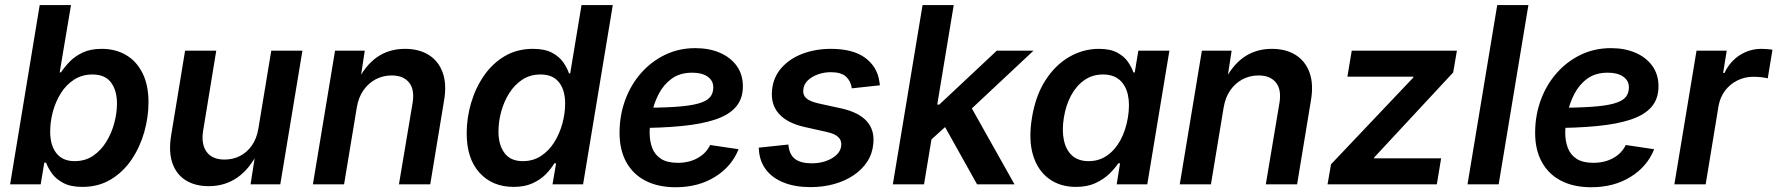

<svg xmlns="http://www.w3.org/2000/svg" viewBox="-20 -748 7211 779"><path d="M314 10.3Q267.1 10.3 237.3 -5.4Q207.5 -21 191.2 -43.7Q174.8 -66.4 167 -87.9H159.7L145 0H21L141.1 -727.5H268.1L222.2 -454.6H227.5Q241.7 -476.1 262.9 -498Q284.2 -520 315.7 -534.9Q347.2 -549.8 392.6 -549.8Q448.7 -549.8 491.5 -524.7Q534.2 -499.5 558.3 -451.2Q582.5 -402.8 582.5 -333Q582.5 -273.4 565.4 -212.6Q548.3 -151.9 514.6 -101.6Q481 -51.3 430.7 -20.5Q380.4 10.3 314 10.3ZM282.7 -94.2Q326.2 -94.2 358.2 -116.2Q390.1 -138.2 411.6 -173.3Q433.1 -208.5 443.8 -249.3Q454.6 -290 454.6 -327.6Q454.6 -381.3 430.2 -413.6Q405.8 -445.8 355 -445.8Q313 -445.8 280.8 -425Q248.5 -404.3 227.1 -370.1Q205.6 -335.9 194.6 -295.2Q183.6 -254.4 183.6 -213.9Q183.6 -158.7 208.7 -126.5Q233.9 -94.2 282.7 -94.2Z M827.1 7.3Q771.5 7.3 733.4 -16.6Q695.3 -40.5 679.4 -86.4Q663.6 -132.3 674.3 -198.2L731 -542.5H857.4L804.2 -217.8Q795.4 -163.1 818.4 -131.8Q841.3 -100.6 891.1 -100.6Q924.8 -100.6 953.4 -115Q981.9 -129.4 1001.7 -157.5Q1021.5 -185.5 1028.3 -226.1L1080.6 -542.5H1207L1117.2 0H996.6L1017.6 -134.8H1028.8Q994.1 -63.5 943.6 -28.1Q893.1 7.3 827.1 7.3Z M1427.7 -312.5 1376 0H1249.5L1339.4 -542.5H1460L1439.5 -408.2L1427.2 -412.1Q1460.9 -481.9 1509.5 -515.9Q1558.1 -549.8 1623 -549.8Q1680.7 -549.8 1720.2 -524.7Q1759.8 -499.5 1776.4 -452.6Q1793 -405.8 1781.7 -340.3L1725.6 0H1598.6L1653.8 -329.1Q1663.1 -384.8 1639.6 -413.3Q1616.2 -441.9 1569.3 -441.9Q1534.2 -441.9 1504.4 -426.3Q1474.6 -410.6 1454.6 -381.8Q1434.6 -353 1427.7 -312.5Z M2064 10.3Q1978 10.3 1925.8 -46.9Q1873.5 -104 1873.5 -207Q1873.5 -270 1891.6 -331.1Q1909.7 -392.1 1944.1 -441.7Q1978.5 -491.2 2028.3 -520.5Q2078.1 -549.8 2142.1 -549.8Q2190.9 -549.8 2220.5 -533.7Q2250 -517.6 2265.9 -494.4Q2281.7 -471.2 2288.6 -450.2H2293.5L2339.4 -727.5H2466.3L2345.7 0H2221.7L2236.3 -85.4H2229Q2215.3 -62 2193.4 -40Q2171.4 -18.1 2139.6 -3.9Q2107.9 10.3 2064 10.3ZM2101.1 -94.2Q2143.1 -94.2 2175 -115.2Q2207 -136.2 2228.8 -170.9Q2250.5 -205.6 2261.7 -246.8Q2272.9 -288.1 2272.9 -328.1Q2272.9 -382.8 2247.8 -414.3Q2222.7 -445.8 2173.3 -445.8Q2130.9 -445.8 2099.1 -424.8Q2067.4 -403.8 2045.9 -369.6Q2024.4 -335.4 2013.4 -294.7Q2002.4 -253.9 2002.4 -213.9Q2002.4 -160.2 2026.9 -127.2Q2051.3 -94.2 2101.1 -94.2Z M2721.2 11.7Q2650.4 11.7 2599.1 -14.6Q2547.9 -41 2520.5 -91.1Q2493.2 -141.1 2493.7 -211.9Q2494.1 -281.7 2517.1 -343.5Q2540 -405.3 2581.5 -452.1Q2623 -499 2679 -525.9Q2734.9 -552.7 2801.3 -552.7Q2857.4 -552.7 2900.9 -533.9Q2944.3 -515.1 2969.2 -480.5Q2994.1 -445.8 2994.1 -397.5Q2994.1 -347.7 2966.3 -314.9Q2938.5 -282.2 2883.1 -263.4Q2827.6 -244.6 2745.1 -236.6Q2662.6 -228.5 2553.7 -228.5L2567.4 -310.5Q2659.7 -310.5 2719.5 -314.5Q2779.3 -318.4 2813 -327.9Q2846.7 -337.4 2860.4 -353.3Q2874 -369.1 2874 -393.6Q2874 -420.9 2851.1 -437Q2828.1 -453.1 2788.6 -453.1Q2738.3 -453.1 2705.1 -428.7Q2671.9 -404.3 2652.3 -366.2Q2632.8 -328.1 2624.5 -286.4Q2616.2 -244.6 2615.7 -210Q2615.7 -175.8 2626.2 -147.9Q2636.7 -120.1 2661.6 -103.8Q2686.5 -87.4 2730 -87.4Q2775.9 -87.4 2810.5 -106.7Q2845.2 -126 2861.3 -159.7L2976.6 -142.6Q2948.7 -72.3 2880.9 -30.3Q2813 11.7 2721.2 11.7Z M3269 11.2Q3207 11.2 3160.9 -6.8Q3114.7 -24.9 3088.6 -58.6Q3062.5 -92.3 3059.1 -139.2Q3059.1 -141.6 3058.8 -144Q3058.6 -146.5 3058.6 -148.9L3178.7 -161.6Q3182.1 -121.1 3205.3 -103.3Q3228.5 -85.4 3273.4 -85.4Q3304.7 -85.4 3330.8 -94.5Q3356.9 -103.5 3374 -119.6Q3391.1 -135.7 3393.1 -157.2Q3395.5 -177.7 3381.3 -191.7Q3367.2 -205.6 3333 -212.9L3243.7 -232.9Q3173.3 -249 3140.1 -286.6Q3106.9 -324.2 3112.3 -380.9Q3116.7 -433.6 3149.9 -471.7Q3183.1 -509.8 3235.8 -529.8Q3288.6 -549.8 3351.1 -549.8Q3441.4 -549.8 3490.5 -513.2Q3539.6 -476.6 3547.9 -417Q3548.3 -413.6 3549.1 -409.7Q3549.8 -405.8 3549.8 -401.9L3436 -389.6Q3432.1 -418.9 3412.6 -437Q3393.1 -455.1 3350.6 -455.1Q3323.7 -455.1 3298.8 -446.3Q3273.9 -437.5 3257.6 -421.9Q3241.2 -406.2 3239.3 -384.8Q3236.3 -363.3 3250.7 -349.9Q3265.1 -336.4 3302.2 -328.1L3391.6 -308.6Q3462.9 -293 3495.8 -257.1Q3528.8 -221.2 3523.4 -166Q3520 -125 3498.8 -92.3Q3477.5 -59.6 3442.6 -36.4Q3407.7 -13.2 3363.3 -1Q3318.8 11.2 3269 11.2Z M3746.6 -170.9 3772 -323.7H3791L4024.4 -542.5H4173.3L3888.2 -275.4H3861.8ZM3602.5 0 3723.1 -727.5H3849.6L3729 0ZM3944.3 0 3806.2 -247.1 3907.2 -336.4 4096.2 0Z M4345.2 10.3Q4280.8 10.3 4235.4 -23.2Q4189.9 -56.6 4171.1 -119.4Q4152.3 -182.1 4167 -270.5Q4181.6 -360.4 4221.9 -422.6Q4262.2 -484.9 4318.6 -517.3Q4375 -549.8 4438.5 -549.8Q4484.9 -549.8 4513.2 -534.4Q4541.5 -519 4556.6 -496.8Q4571.8 -474.6 4578.6 -454.1H4584L4598.6 -542.5H4724.6L4634.8 0H4510.7L4524.4 -85.4H4517.1Q4502.9 -64 4480 -42Q4457 -20 4424.1 -4.9Q4391.1 10.3 4345.2 10.3ZM4397 -94.2Q4439 -94.2 4471.4 -116.7Q4503.9 -139.2 4525.6 -178.7Q4547.4 -218.3 4556.2 -271Q4564.9 -324.2 4556.2 -363.3Q4547.4 -402.3 4522 -424.1Q4496.6 -445.8 4455.1 -445.8Q4412.6 -445.8 4379.9 -423.1Q4347.2 -400.4 4325.9 -361.1Q4304.7 -321.8 4296.4 -271Q4288.1 -219.7 4296.4 -179.7Q4304.7 -139.6 4329.8 -116.9Q4355 -94.2 4397 -94.2Z M4944.8 -312.5 4893.1 0H4766.6L4856.4 -542.5H4977.1L4956.5 -408.2L4944.3 -412.1Q4978 -481.9 5026.6 -515.9Q5075.2 -549.8 5140.1 -549.8Q5197.8 -549.8 5237.3 -524.7Q5276.9 -499.5 5293.5 -452.6Q5310.1 -405.8 5298.8 -340.3L5242.7 0H5115.7L5170.9 -329.1Q5180.2 -384.8 5156.7 -413.3Q5133.3 -441.9 5086.4 -441.9Q5051.3 -441.9 5021.5 -426.3Q4991.7 -410.6 4971.7 -381.8Q4951.7 -353 4944.8 -312.5Z M5366.2 0 5380.4 -81.5 5713.9 -433.1 5714.8 -437H5446.8L5464.4 -542.5H5891.1L5876 -454.1L5555.7 -109.4L5555.2 -105.5H5827.1L5809.6 0Z M6181.2 -727.5 6060.5 0H5934.1L6054.7 -727.5Z M6436 11.7Q6365.2 11.7 6314 -14.6Q6262.7 -41 6235.4 -91.1Q6208 -141.1 6208.5 -211.9Q6209 -281.7 6231.9 -343.5Q6254.9 -405.3 6296.4 -452.1Q6337.9 -499 6393.8 -525.9Q6449.7 -552.7 6516.1 -552.7Q6572.3 -552.7 6615.7 -533.9Q6659.2 -515.1 6684.1 -480.5Q6709 -445.8 6709 -397.5Q6709 -347.7 6681.2 -314.9Q6653.3 -282.2 6597.9 -263.4Q6542.5 -244.6 6460 -236.6Q6377.4 -228.5 6268.6 -228.5L6282.2 -310.5Q6374.5 -310.5 6434.3 -314.5Q6494.1 -318.4 6527.8 -327.9Q6561.5 -337.4 6575.2 -353.3Q6588.9 -369.1 6588.9 -393.6Q6588.9 -420.9 6565.9 -437Q6543 -453.1 6503.4 -453.1Q6453.1 -453.1 6419.9 -428.7Q6386.7 -404.3 6367.2 -366.2Q6347.7 -328.1 6339.4 -286.4Q6331.1 -244.6 6330.6 -210Q6330.6 -175.8 6341.1 -147.9Q6351.6 -120.1 6376.5 -103.8Q6401.4 -87.4 6444.8 -87.4Q6490.7 -87.4 6525.4 -106.7Q6560.1 -126 6576.2 -159.7L6691.4 -142.6Q6663.6 -72.3 6595.7 -30.3Q6527.8 11.7 6436 11.7Z M6773.4 0 6863.3 -542.5H6985.8L6971.2 -451.7H6976.6Q6999 -499 7039.1 -524.4Q7079.1 -549.8 7126.5 -549.8Q7137.2 -549.8 7149.9 -548.8Q7162.6 -547.9 7171.4 -546.4L7152.3 -430.2Q7143.6 -432.6 7126.7 -434.6Q7109.9 -436.5 7093.8 -436.5Q7059.1 -436.5 7029.1 -421.6Q6999 -406.7 6979 -380.1Q6959 -353.5 6952.6 -317.9L6900.4 0Z"/></svg>

Font: Inter 16pt SemiBold
Style: Italic
Weight: 600
Italic angle: -9.3988°
Version: Version 4.001;git-66647c0bb